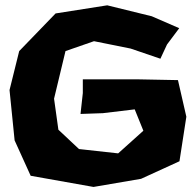

<svg xmlns="http://www.w3.org/2000/svg" viewBox="-20 -702 744 737"><path d="M668 -593.8 562.5 -639.6 391.6 -681.6 193.4 -650.4 53.7 -505.9 16.6 -356.4 36.1 -163.1 97.7 -27.3 338.9 15.6 521.5 -15.6 668.9 -83 695.3 -253.9 663.1 -394.5 507.8 -397.5H297.9V-344.7L289.1 -264.6L375 -267.6L497.1 -282.2L530.3 -200.2L433.6 -113.3L283.2 -129.9L204.1 -204.1L187.5 -323.2L231.4 -505.9L340.8 -543.9L481.4 -515.6L595.7 -476.6L621.1 -531.2Z"/></svg>

Font: MaokenAssortedSans-Lite
Style: Lite
Weight: 400
Version: Version 1.400